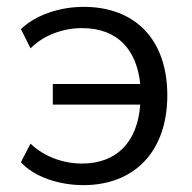

<svg xmlns="http://www.w3.org/2000/svg" viewBox="-20 -531 560 560"><path d="M223 9C372 9 468 -89 468 -253C468 -416 374 -511 224 -511C154 -511 83 -487 41 -446L69 -390C109 -430 166 -449 219 -449C326 -449 379 -383 389 -286H134V-226H389C381 -115 319 -54 219 -54C164 -54 109 -74 69 -112L41 -58C78 -16 151 9 223 9Z"/></svg>

Font: Poppy and Pepper
Style: Regular
Weight: 400
Designer: Thy Ha
Foundry: Thy Ha
Version: Version 0.001;Glyphs 3.2 (3227)